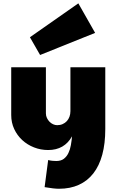

<svg xmlns="http://www.w3.org/2000/svg" viewBox="-20 -908 708 1162"><path d="M161.1 -682.6 454.1 -887.7 555.7 -709 222.7 -575.2ZM416 -83Q369.6 0 271.5 0Q226.6 0 186 -15.9Q145.5 -31.7 114.7 -60.1Q84 -88.4 65.9 -127.2Q47.9 -166 47.9 -211.9V-501H257.8V-221.7Q257.8 -207 263.9 -194.1Q270 -181.2 279.5 -171.4Q289.1 -161.6 301.3 -156Q313.5 -150.4 326.2 -150.4Q344.2 -150.4 359.1 -157Q374 -163.6 384.5 -175Q395 -186.5 400.6 -201.9Q406.2 -217.3 406.2 -235.4V-501H617.2V-127Q617.2 -39.1 598.9 28.3Q580.6 95.7 544.9 141.4Q509.3 187 457 210.7Q404.8 234.4 336.9 234.4Q321.3 234.4 299.8 231.9Q278.3 229.5 250 224.6L271.5 60.5Q284.7 64 296.9 65.2Q309.1 66.4 320.8 66.4Q349.1 66.4 366.5 53Q383.8 39.6 394 18.3Q404.3 -2.9 408.9 -29.5Q413.6 -56.2 416 -83Z"/></svg>

Font: Paytone One
Style: Regular
Weight: 400
Designer: vernon adams
Foundry: vernon adams
Version: 1.000